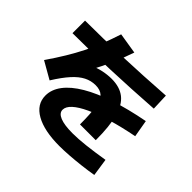

<svg xmlns="http://www.w3.org/2000/svg" viewBox="-197 -1073 1394 1394"><g transform="rotate(45 500.0 -376.5)"><path d="M564 -148Q564 -259 553.5 -320.5Q543 -382 517 -406Q491 -430 443 -430Q397 -430 355.5 -409Q314 -388 272 -341.5Q230 -295 182 -218L49 -294Q100 -368 138 -431Q176 -494 206.5 -554.5Q237 -615 262.5 -680Q288 -745 313 -822L474 -796Q445 -710 412.5 -636.5Q380 -563 343 -494L322 -507Q361 -526 406 -535.5Q451 -545 493 -545Q576 -545 627.5 -505Q679 -465 702.5 -377.5Q726 -290 726 -148ZM569 69Q413 69 325.5 19.5Q238 -30 238 -119Q238 -181 281 -238Q324 -295 407.5 -344.5Q491 -394 611.5 -434Q732 -474 885 -503L908 -371Q790 -348 696 -320Q602 -292 535.5 -261Q469 -230 434 -198Q399 -166 399 -134Q399 -100 443 -82Q487 -64 571 -64Q628 -64 703.5 -72.5Q779 -81 877 -97L897 38Q845 47 785.5 54Q726 61 669.5 65Q613 69 569 69ZM57 -707Q416 -707 857 -737L862 -608Q418 -578 57 -578Z"/></g></svg>

Font: M PLUS 2 Thin ExtraBold
Style: Regular
Weight: 800
Version: Version 1.001